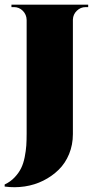

<svg xmlns="http://www.w3.org/2000/svg" viewBox="-33 -620 414 815"><path d="M15.6 -600.1H341.3V-589.8H330.6Q309.1 -589.8 293.2 -574.5Q277.3 -559.1 276.4 -537.1V-50.8Q276.4 -5.4 260.3 33.9Q244.1 73.2 215.8 100.8Q187.5 128.4 150.9 146.7Q114.3 165 72 171.4Q29.8 177.7 -13.2 171.9V163.1Q11.7 151.4 29.3 132.6Q46.9 113.8 56.6 94Q66.4 74.2 71.8 47.1Q77.1 20 78.6 -2Q80.1 -23.9 80.1 -53.7V-535.2Q79.6 -558.1 64 -574Q48.3 -589.8 26.4 -589.8H15.6Z"/></svg>

Font: Cinzel Black
Style: Regular
Weight: 900
Designer: Natanael Gama
Version: Version 1.001;PS 001.001;hotconv 1.0.56;makeotf.lib2.0.21325